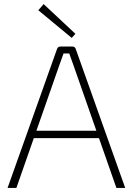

<svg xmlns="http://www.w3.org/2000/svg" viewBox="-20 -917 648 937"><path d="M332 -690Q339 -690 343.5 -687Q348 -684 350 -677L591 0H548L338 -600Q333 -614 328 -628Q323 -642 318 -656H290Q285 -642 280 -628Q275 -614 270 -600L60 0H17L258 -677Q260 -684 265 -687Q270 -690 276 -690ZM478 -279V-243H128V-279ZM193 -897 348 -752 330 -732 167 -867Z"/></svg>

Font: Exo 2 ExtraLight
Style: Regular
Weight: 250
Designer: Natanael Gama
Foundry: Natanael Gama
Version: Version 2.010